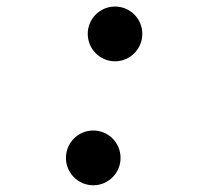

<svg xmlns="http://www.w3.org/2000/svg" viewBox="-20 -547 626 577"><path d="M260.3 9.8C305.7 9.8 342.3 -27.3 342.3 -72.3C342.3 -118.2 305.7 -154.8 260.3 -154.8C214.8 -154.8 178.2 -118.2 178.2 -72.3C178.2 -27.3 214.8 9.8 260.3 9.8ZM325.7 -362.8C371.1 -362.8 407.7 -399.9 407.7 -445.3C407.7 -490.7 371.1 -527.3 325.7 -527.3C280.3 -527.3 243.7 -490.7 243.7 -445.3C243.7 -399.9 280.3 -362.8 325.7 -362.8Z"/></svg>

Font: Cascadia Mono SemiBold
Style: Italic
Weight: 600
Italic angle: -10°
Monospace: yes
Designer: Aaron Bell
Foundry: Saja Typeworks
Version: Version 2404.023